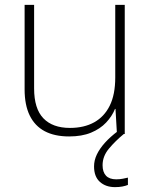

<svg xmlns="http://www.w3.org/2000/svg" viewBox="-20 -550 622 788"><path d="M492 -530V0H460L454 -103H452Q440 -73 415.5 -47Q391 -21 353.5 -5.5Q316 10 264 10Q204 10 163.5 -11.5Q123 -33 102 -76Q81 -119 81 -183V-530H120V-187Q120 -104 158 -64.5Q196 -25 267 -25Q325 -25 366.5 -48Q408 -71 430.5 -116.5Q453 -162 453 -232V-530ZM401 128Q401 156 415 171Q429 186 457 186Q471 186 484 183.5Q497 181 505 179V209Q495 213 482 215.5Q469 218 452 218Q414 218 390 196.5Q366 175 366 133Q366 108 377.5 84Q389 60 410.5 36Q432 12 464 -12L488 0Q454 28 427.5 59.5Q401 91 401 128Z"/></svg>

Font: Noto Sans Hebrew ExtraLight
Style: Regular
Weight: 250
Designer: Monotype Design Team
Foundry: Monotype Imaging Inc.
Version: Version 2.003